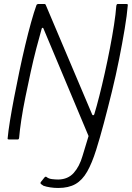

<svg xmlns="http://www.w3.org/2000/svg" viewBox="-20 -693 655 954"><path d="M615 -667Q611 -618 599.5 -549Q588 -480 572 -399.5Q556 -319 536 -237.5Q516 -156 496 -81Q476 -6 458 51Q437 118 413 160Q389 202 355 221.5Q321 241 269 241Q249 241 229.5 238Q210 235 196 230Q191 227 184.5 222Q178 217 184 210L200 190Q203 186 206 185Q209 184 212 187Q222 195 238.5 197Q255 199 270 199Q318 198 346.5 166Q375 134 390 82L420 -17L196 -551Q195 -555 191.5 -555Q188 -555 187 -550Q175 -508 160.5 -452.5Q146 -397 132.5 -335Q119 -273 106.5 -212Q94 -151 86 -98Q78 -45 75 -8Q74 0 68 0H25Q22 0 19.5 -1Q17 -2 18 -6Q21 -40 29.5 -92.5Q38 -145 50 -207.5Q62 -270 76 -337Q90 -404 105 -467Q120 -530 134.5 -582Q149 -634 161 -667Q162 -670 164.5 -671.5Q167 -673 169 -673H202Q206 -673 208 -667L438 -124Q439 -120 443.5 -120.5Q448 -121 449 -127Q460 -163 473.5 -216Q487 -269 500.5 -329.5Q514 -390 526 -452Q538 -514 546.5 -569Q555 -624 558 -665Q560 -673 564 -673H609Q616 -673 615 -667Z"/></svg>

Font: Glory Thin Light
Style: Italic
Weight: 300
Italic angle: -12°
Version: Version 1.011